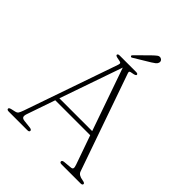

<svg xmlns="http://www.w3.org/2000/svg" viewBox="-236 -1000 1138 1138"><g transform="rotate(45 333.0 -431.5)"><path d="M204.5 -10Q204.5 0 189 0H33.5Q17.5 0 17.5 -10Q17.5 -17.5 35 -21.5L59.5 -27Q73 -30 78.5 -38.2Q84 -46.5 91.5 -67.5L295.5 -655.5Q299.5 -667.5 295.5 -671.8Q291.5 -676 275 -678.5Q247.5 -682.5 247.5 -690.5Q247.5 -700 263.5 -700H400.5Q416 -700 416 -691Q416 -682.5 389 -678.5Q375 -676.5 371.5 -673Q368 -669.5 371.5 -660L585 -50Q592.5 -27.5 629.5 -22Q641.5 -20 646 -17.2Q650.5 -14.5 650.5 -10Q650.5 0 634.5 0H476Q460.5 0 460.5 -10Q460.5 -20 478 -21.5L527.5 -26Q540 -27 542 -34.8Q544 -42.5 538 -59.5L473.5 -242.5H180.5L120.5 -68.5Q113 -48 116.8 -38.5Q120.5 -29 138.5 -27L187.5 -21.5Q204.5 -19.5 204.5 -10ZM189.5 -268H464.5L326.5 -662.5ZM396 -834.5Q411.5 -849.5 422.2 -857.5Q433 -865.5 445 -861.5Q454 -858 457.5 -850.5Q461 -843 458 -835Q455 -825.5 445.5 -818.2Q436 -811 424 -803.5L324 -743Q317.5 -739 313.5 -744Q310.5 -746.5 312.2 -749.8Q314 -753 316.5 -756Z"/></g></svg>

Font: Fraunces 9pt Soft Thin
Style: Regular
Weight: 100
Version: Version 1.000;[b76b70a41]